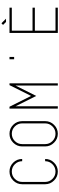

<svg xmlns="http://www.w3.org/2000/svg" viewBox="896 -1714 818 2650"><g transform="rotate(-90 1305.0 -389.0)"><path d="M139 -52Q87 -103 87 -175V-492Q87 -564 139 -616Q190 -667 262 -667Q334 -667 385 -616Q436 -564 436 -492H405Q405 -551 363 -593Q321 -635 262 -635Q203 -635 161 -593Q119 -551 119 -492V-175Q119 -116 161 -74Q203 -32 262 -32Q321 -32 363 -74Q405 -116 405 -175H436Q436 -103 385 -52Q334 0 262 0Q190 0 139 -52Z M907 -616Q958 -564 958 -492V-175Q958 -103 907 -52Q856 0 784 0Q712 0 661 -52Q609 -103 609 -175V-492Q609 -564 661 -616Q712 -667 784 -667Q856 -667 907 -616ZM927 -492Q927 -551 885 -593Q843 -635 784 -635Q725 -635 683 -593Q641 -551 641 -492V-175Q641 -116 683 -74Q725 -32 784 -32Q843 -32 885 -74Q927 -116 927 -175Z M1163 0H1131V-667H1157L1306 -369L1455 -667H1480V0H1449V-584L1306 -298L1163 -584Z M1812 -667H1844V-603H1812Z M2207 -635V-349H2524V-317H2207V-32H2524V0H2175V-667H2524V-635ZM2372 -715H2327L2286 -756L2309 -778Z"/></g></svg>

Font: Zector
Style: Regular
Weight: 400
Designer: GGBot
Version: 0.72